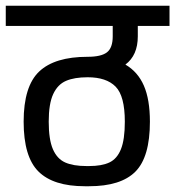

<svg xmlns="http://www.w3.org/2000/svg" viewBox="-30 -667 608 666"><path d="M405 -443Q448 -418 469 -370Q490 -322 490 -245Q490 -122 439.5 -71.5Q389 -21 279 -21H264Q155 -21 103.5 -72Q52 -123 52 -245Q52 -368 106 -419Q160 -470 274 -470Q321 -470 341 -485.5Q361 -501 361 -541V-577H-10V-647H558V-577H448V-541Q448 -475 405 -443ZM403 -245Q403 -334 371 -366.5Q339 -399 274 -399Q228 -399 199 -386.5Q170 -374 154.5 -340.5Q139 -307 139 -245Q139 -183 153.5 -149.5Q168 -116 196 -103.5Q224 -91 270 -91H279Q323 -91 349.5 -103.5Q376 -116 389.5 -149.5Q403 -183 403 -245Z"/></svg>

Font: Biryani
Style: Regular
Weight: 400
Designer: Dan Reynolds and Mathieu Reguer
Foundry: Dan Reynolds and Mathieu Reguer
Version: Version 1.004; ttfautohint (v1.1) -l 5 -r 5 -G 72 -x 0 -D la